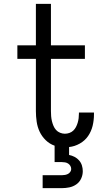

<svg xmlns="http://www.w3.org/2000/svg" viewBox="-20 -755 540 995"><path d="M201 220V153H301Q309 153 317 151.5Q325 150 332 146.5Q339 143 344 136Q349 129 349 121Q349 112 344.5 104.5Q340 97 333 92.5Q326 88 317.5 86.5Q309 85 301 85H263V0Q237 -9 217 -28.5Q197 -48 185.5 -72.5Q174 -97 170 -124.5Q166 -152 166 -179V-450H70V-520H166V-735H244V-520H420V-450H244V-179Q244 -166 245 -153Q246 -140 249 -127.5Q252 -115 257 -103Q262 -91 270.5 -81.5Q279 -72 291.5 -67Q304 -62 316 -62Q328 -62 339.5 -66Q351 -70 359.5 -78Q368 -86 373.5 -96.5Q379 -107 382.5 -118.5Q386 -130 387.5 -142Q389 -154 389 -166V-172H467V-162Q467 -132 460 -103Q453 -74 436.5 -50Q420 -26 393.5 -11Q367 4 338 7V48Q353 51 366.5 58Q380 65 390 76.5Q400 88 404.5 102.5Q409 117 409 132Q409 152 400.5 170.5Q392 189 375.5 200.5Q359 212 339.5 216Q320 220 301 220Z"/></svg>

Font: Iosevka Curly
Style: Regular
Weight: 400
Monospace: yes
Designer: Belleve Invis
Foundry: Belleve Invis
Version: Version 22.1.2; ttfautohint (v1.8.4)